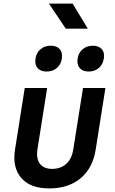

<svg xmlns="http://www.w3.org/2000/svg" viewBox="-20 -1041 640 1071"><path d="M254 10Q149 10 98.5 -48.5Q48 -107 64 -208L118 -550H243L189 -209Q181 -156 202.5 -127.5Q224 -99 271 -99Q319 -99 350 -127.5Q381 -156 389 -209L443 -550H568L514 -208Q498 -104 430 -47Q362 10 254 10ZM475 -642Q441 -642 424.5 -661.5Q408 -681 413 -714Q418 -747 441 -766.5Q464 -786 498 -786Q531 -786 548 -766.5Q565 -747 559 -714Q554 -681 531 -661.5Q508 -642 475 -642ZM240 -642Q206 -642 189.5 -661.5Q173 -681 178 -714Q183 -747 206 -766.5Q229 -786 263 -786Q297 -786 313.5 -766.5Q330 -747 325 -714Q320 -681 297 -661.5Q274 -642 240 -642ZM347 -881 253 -1021H385L470 -881Z"/></svg>

Font: JetBrains Mono NL
Style: Bold Italic
Weight: 700
Italic angle: -9°
Designer: Philipp Nurullin, Konstantin Bulenkov
Foundry: JetBrains
Version: Version 2.304; ttfautohint (v1.8.4.7-5d5b)